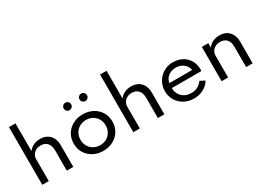

<svg xmlns="http://www.w3.org/2000/svg" viewBox="-23 -1662 3381 2481"><g transform="rotate(-30 1667.5 -422.0)"><path d="M102.5 0V-860.5H199.5V-446Q223 -481 267 -504.5Q311 -528 371.5 -528Q431 -528 474.5 -503.2Q518 -478.5 541.8 -432Q565.5 -385.5 565.5 -321V0H468.5V-301.5Q468.5 -373.5 434 -412.2Q399.5 -451 337 -451Q294 -451 263.2 -433.5Q232.5 -416 216 -387.2Q199.5 -358.5 199.5 -324.5V0Z M1008.5 16Q927 16 861.8 -18.5Q796.5 -53 758.2 -114.5Q720 -176 720 -256Q720 -336.5 758.2 -397.8Q796.5 -459 861.8 -493.5Q927 -528 1008.5 -528Q1090 -528 1155.2 -493.5Q1220.5 -459 1258.8 -397.8Q1297 -336.5 1297 -256Q1297 -176 1258.8 -114.5Q1220.5 -53 1155.2 -18.5Q1090 16 1008.5 16ZM1009 -68.5Q1062.5 -68.5 1105 -92.5Q1147.5 -116.5 1172 -159Q1196.5 -201.5 1196.5 -256Q1196.5 -311 1172 -353.2Q1147.5 -395.5 1105 -419.5Q1062.5 -443.5 1009 -443.5Q955 -443.5 912.5 -419.5Q870 -395.5 845.5 -353.2Q821 -311 821 -256Q821 -201.5 845.5 -159Q870 -116.5 912.5 -92.5Q955 -68.5 1009 -68.5ZM1126.5 -659Q1103.5 -659 1087.2 -675.2Q1071 -691.5 1071 -714.5Q1071 -737.5 1087.2 -753.8Q1103.5 -770 1126.5 -770Q1149.5 -770 1165.8 -753.8Q1182 -737.5 1182 -714.5Q1182 -691.5 1165.8 -675.2Q1149.5 -659 1126.5 -659ZM890.5 -659Q867.5 -659 851.2 -675.2Q835 -691.5 835 -714.5Q835 -737.5 851.2 -753.8Q867.5 -770 890.5 -770Q913.5 -770 929.8 -753.8Q946 -737.5 946 -714.5Q946 -691.5 929.8 -675.2Q913.5 -659 890.5 -659Z M1461.5 0V-860.5H1558.5V-446Q1582 -481 1626 -504.5Q1670 -528 1730.5 -528Q1790 -528 1833.5 -503.2Q1877 -478.5 1900.8 -432Q1924.5 -385.5 1924.5 -321V0H1827.5V-301.5Q1827.5 -373.5 1793 -412.2Q1758.5 -451 1696 -451Q1653 -451 1622.2 -433.5Q1591.5 -416 1575 -387.2Q1558.5 -358.5 1558.5 -324.5V0Z M2361.5 16Q2281 16 2217 -19.5Q2153 -55 2116 -116.2Q2079 -177.5 2079 -254.5Q2079 -311.5 2100 -361Q2121 -410.5 2158.5 -448.2Q2196 -486 2245.5 -507Q2295 -528 2351.5 -528Q2431.5 -528 2491.8 -495Q2552 -462 2585.8 -403Q2619.5 -344 2619.5 -266Q2619.5 -259.5 2619 -255.5Q2618.5 -251.5 2617 -245H2177Q2177 -191.5 2201.2 -150.5Q2225.5 -109.5 2268.2 -86.2Q2311 -63 2366.5 -63Q2419 -63 2460.5 -84.5Q2502 -106 2532.5 -148.5L2603.5 -111.5Q2567 -51 2503.2 -17.5Q2439.5 16 2361.5 16ZM2182 -316.5H2522Q2515 -356 2491.2 -385.8Q2467.5 -415.5 2431.8 -432.2Q2396 -449 2353 -449Q2308 -449 2271.8 -432.8Q2235.5 -416.5 2212.2 -386.8Q2189 -357 2182 -316.5Z M2779 0V-512H2876V-446Q2899.5 -481 2943.5 -504.5Q2987.5 -528 3048 -528Q3107.5 -528 3151 -503.2Q3194.5 -478.5 3218.2 -432Q3242 -385.5 3242 -321V0H3145V-301.5Q3145 -373.5 3110.5 -412Q3076 -450.5 3013.5 -450.5Q2970.5 -450.5 2939.8 -433.2Q2909 -416 2892.5 -387.2Q2876 -358.5 2876 -324.5V0Z"/></g></svg>

Font: Spartan Thin Medium
Style: Regular
Weight: 500
Version: Version 1.004